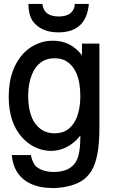

<svg xmlns="http://www.w3.org/2000/svg" viewBox="-20 -746 596 978"><path d="M397.5 -523.9H486.3V-90.8Q486.3 60.1 445.3 125.5L431.6 144Q407.7 173.8 366.9 190.4Q326.2 207 273.4 210.9Q268.1 211.4 262.2 211.7Q256.3 211.9 251.5 211.9Q113.8 211.9 62.5 122.6Q44.4 89.8 40 43.9H137.2Q140.6 62.5 147.9 77.9Q155.3 93.3 163.6 102.1L166.5 104Q199.7 129.9 254.4 129.9Q329.6 129.9 361.8 85Q376 66.4 382.6 32.7Q389.2 -1 389.2 -49.8V-55.2Q361.3 -20.5 328.1 -1.5Q294.9 17.6 258.8 21.5Q254.9 22 250.5 22.2Q246.1 22.5 242.2 22.5H232.4Q149.4 17.6 90.8 -47.9Q24.4 -123.5 24.4 -253.4Q24.4 -327.6 45.7 -385Q66.9 -442.4 107.4 -481.9Q136.7 -509.3 172.4 -523.9Q208 -538.6 248.5 -538.6Q294.4 -538.6 330.8 -521Q367.2 -503.4 397.5 -464.4ZM257.8 -449.2Q176.3 -449.2 142.6 -366.2Q133.3 -343.8 128.4 -316.9Q123.5 -290 123.5 -257.8Q123.5 -127.9 195.8 -83Q222.7 -66.9 258.8 -66.9Q299.3 -66.9 327.9 -88.4Q356.4 -109.9 372.6 -151.4Q380.4 -173.3 384.8 -199.5Q389.2 -225.6 389.2 -254.9Q389.2 -325.7 369.9 -371.1Q350.6 -416.5 313 -437Q301.3 -443.4 287.1 -446.3Q272.9 -449.2 257.8 -449.2ZM195.8 -726.1Q203.1 -662.1 278.8 -662.1Q313.5 -662.1 333.3 -674.8Q353 -687.5 359.4 -711.9Q359.4 -714.4 359.9 -719.2Q360.4 -724.1 360.4 -726.1H432.6Q419.9 -581.1 276.9 -581.1Q189.5 -581.1 146.5 -638.7L144 -643.1L144.5 -642.6Q125.5 -671.4 124.5 -726.1Z"/></svg>

Font: SolaimanLipi
Style: Bold
Weight: 700
Designer: Solaiman Karim
Foundry: Al Mamun Sumon
Version: Version 2.000